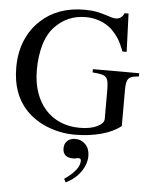

<svg xmlns="http://www.w3.org/2000/svg" viewBox="-62 -727 832 1057"><g transform="rotate(5 354.0 -198.0)"><path d="M692 -336Q670 -334 656.5 -330.5Q643 -327 635.5 -318.5Q628 -310 625 -295Q622 -280 622 -256V-56Q580 -22 513 -4Q446 14 368 14Q291 14 219.5 -13.5Q148 -41 98 -93Q15 -180 15 -327Q15 -410 43 -477Q71 -544 122 -590Q167 -632 227.5 -654Q288 -676 361 -676Q402 -676 431 -670Q460 -664 494 -653Q521 -643 538 -643Q554 -643 566 -652.5Q578 -662 583 -676H605L613 -465H590Q581 -488 573 -505Q565 -522 556.5 -535Q548 -548 539 -559Q530 -570 519 -581Q490 -608 452.5 -622Q415 -636 373 -636Q321 -636 279.5 -618Q238 -600 206 -567Q166 -527 147.5 -463Q129 -399 129 -324Q129 -254 148 -199Q167 -144 201.5 -105.5Q236 -67 284.5 -46.5Q333 -26 392 -26Q450 -26 487.5 -44Q525 -62 525 -87V-244Q525 -273 522 -290.5Q519 -308 510 -317Q501 -326 483.5 -330Q466 -334 436 -336V-354H692ZM331 261Q414 205 414 154Q414 141 400 141Q394 141 386.5 143Q379 145 371 145Q313 145 313 94Q313 68 329.5 52.5Q346 37 373 37Q407 37 430 61Q453 85 453 124Q453 169 423 212Q393 255 341 280Z"/></g></svg>

Font: STIXGeneralUnicodeRegular
Style: Regular
Weight: 400
Designer: MicroPress Inc., with final additions and corrections provided by Coen Hoffman, Elsevier (retired)
Version: Version 1.1.0